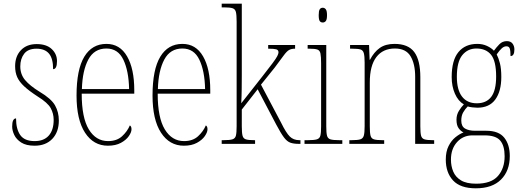

<svg xmlns="http://www.w3.org/2000/svg" viewBox="-20 -780 2826 1041"><path d="M168 10Q122 10 95.5 -7Q69 -24 57.5 -48Q46 -72 46 -94Q46 -138 67 -138Q67 -80 90 -47.5Q113 -15 168 -15Q218 -15 244.5 -45Q271 -75 271 -130Q271 -164 255 -193.5Q239 -223 184 -257Q138 -287 111.5 -311.5Q85 -336 73.5 -361.5Q62 -387 62 -421Q62 -475 93.5 -508Q125 -541 179 -541Q232 -541 260.5 -514Q289 -487 289 -449Q289 -405 268 -405Q268 -463 245.5 -489.5Q223 -516 178 -516Q132 -516 111 -488.5Q90 -461 90 -420Q90 -377 116 -346Q142 -315 194 -283Q258 -245 278.5 -208.5Q299 -172 299 -127Q299 -64 263.5 -27Q228 10 168 10Z M565 10Q487 10 441 -60.5Q395 -131 395 -262Q395 -403 437 -472.5Q479 -542 557 -542Q630 -542 669 -474.5Q708 -407 708 -291V-272H423Q423 -142 461.5 -78.5Q500 -15 566 -15Q613 -15 641.5 -41Q670 -67 684 -100Q693 -95 693 -79Q693 -63 678.5 -42Q664 -21 635.5 -5.5Q607 10 565 10ZM680 -297Q678 -395 649 -456Q620 -517 557 -517Q491 -517 459 -457.5Q427 -398 424 -297Z M977 10Q899 10 853 -60.5Q807 -131 807 -262Q807 -403 849 -472.5Q891 -542 969 -542Q1042 -542 1081 -474.5Q1120 -407 1120 -291V-272H835Q835 -142 873.5 -78.5Q912 -15 978 -15Q1025 -15 1053.5 -41Q1082 -67 1096 -100Q1105 -95 1105 -79Q1105 -63 1090.5 -42Q1076 -21 1047.5 -5.5Q1019 10 977 10ZM1092 -297Q1090 -395 1061 -456Q1032 -517 969 -517Q903 -517 871 -457.5Q839 -398 836 -297Z M1182 0V-20H1193Q1225 -20 1240 -24.5Q1255 -29 1259 -44.5Q1263 -60 1263 -95V-663Q1263 -699 1259 -715Q1255 -731 1240.5 -735.5Q1226 -740 1196 -740H1182V-760H1291V-373Q1291 -342 1290.5 -299Q1290 -256 1288 -220L1402 -365Q1438 -411 1457.5 -437Q1477 -463 1483.5 -476Q1490 -489 1490 -496Q1490 -509 1478 -512.5Q1466 -516 1434 -516V-536H1580V-516Q1559 -516 1546.5 -508.5Q1534 -501 1518 -479Q1502 -457 1469 -413L1395 -321L1504 -115Q1531 -60 1551 -40Q1571 -20 1603 -20H1609V0H1600Q1572 0 1554 -6.5Q1536 -13 1519.5 -35Q1503 -57 1478 -104L1377 -296L1291 -186V-95Q1291 -60 1295 -44.5Q1299 -29 1313 -24.5Q1327 -20 1358 -20H1363V0Z M1730 -658Q1719 -658 1713.5 -666Q1708 -674 1708 -698Q1708 -721 1713.5 -729.5Q1719 -738 1730 -738Q1740 -738 1746.5 -729.5Q1753 -721 1753 -698Q1753 -674 1746.5 -666Q1740 -658 1730 -658ZM1631 0V-20H1651Q1683 -20 1698 -24.5Q1713 -29 1717 -44.5Q1721 -60 1721 -95V-437Q1721 -473 1717.5 -490Q1714 -507 1700.5 -511.5Q1687 -516 1657 -516H1648V-536H1749V-95Q1749 -60 1753 -44.5Q1757 -29 1771.5 -24.5Q1786 -20 1818 -20H1836V0Z M1874 0V-20H1887Q1919 -20 1933.5 -24.5Q1948 -29 1952.5 -44.5Q1957 -60 1957 -95V-441Q1957 -476 1952.5 -492Q1948 -508 1934 -512Q1920 -516 1890 -516H1878V-536H1981L1984 -456H1986Q2008 -498 2039 -520Q2070 -542 2119 -542Q2193 -542 2226 -498Q2259 -454 2259 -361V-95Q2259 -60 2263 -44.5Q2267 -29 2281.5 -24.5Q2296 -20 2327 -20H2334V0H2231V-364Q2231 -433 2206 -475Q2181 -517 2121 -517Q2056 -517 2020.5 -470.5Q1985 -424 1985 -333V-95Q1985 -60 1989 -44.5Q1993 -29 2007.5 -24.5Q2022 -20 2054 -20H2063V0Z M2560 241Q2476 241 2436.5 198.5Q2397 156 2397 85Q2397 42 2412 12Q2427 -18 2449.5 -36Q2472 -54 2493 -62Q2478 -69 2466.5 -85Q2455 -101 2455 -131Q2455 -158 2468.5 -179.5Q2482 -201 2495 -214Q2464 -232 2446.5 -272Q2429 -312 2429 -362Q2429 -453 2465.5 -497.5Q2502 -542 2568 -542Q2597 -542 2620.5 -531Q2644 -520 2658 -505Q2671 -523 2687.5 -540Q2704 -557 2728 -557Q2749 -557 2759 -543.5Q2769 -530 2769 -512Q2769 -476 2748 -476Q2748 -504 2744 -516.5Q2740 -529 2726 -529Q2713 -529 2701 -518.5Q2689 -508 2673 -485Q2683 -466 2690.5 -437Q2698 -408 2698 -363Q2698 -285 2665.5 -240.5Q2633 -196 2568 -196Q2557 -196 2540.5 -198Q2524 -200 2516 -203Q2502 -189 2491.5 -171Q2481 -153 2481 -126Q2481 -95 2501.5 -83Q2522 -71 2556 -71H2617Q2684 -71 2714 -33.5Q2744 4 2744 66Q2744 146 2696.5 193.5Q2649 241 2560 241ZM2565 -220Q2617 -220 2643.5 -255Q2670 -290 2670 -365Q2670 -449 2642.5 -483Q2615 -517 2563 -517Q2516 -517 2486.5 -481Q2457 -445 2457 -364Q2457 -293 2485 -256.5Q2513 -220 2565 -220ZM2562 216Q2643 216 2679.5 174.5Q2716 133 2716 67Q2716 10 2692 -18Q2668 -46 2608 -46H2541Q2491 -46 2458 -9.5Q2425 27 2425 85Q2425 121 2437.5 150.5Q2450 180 2479.5 198Q2509 216 2562 216Z"/></svg>

Font: Noto Serif Armenian Condensed Thin
Style: Regular
Weight: 100
Width: 3
Designer: Monotype Design Team
Foundry: Monotype Imaging Inc.
Version: Version 2.008; ttfautohint (v1.8.4.7-5d5b)